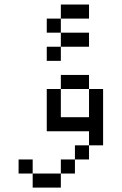

<svg xmlns="http://www.w3.org/2000/svg" viewBox="-20 -770 540 852"><path d="M375 -562.5V-625H250V-562.5H187.5V-500H250V-562.5ZM375 -687.5V-750H250V-687.5H187.5V-625H250V-687.5ZM125 0V62.5H250V0ZM125 0V-62.5H62.5V0ZM250 0H312.5V-62.5H250ZM312.5 -62.5H375V-125H312.5ZM375 -125H437.5Q437.5 -125 437.5 -375H375Q375 -375 375 -250H250Q250 -250 250 -375H187.5V-187.5H375ZM250 -375H375V-437.5H250Z"/></svg>

Font: Unifont
Style: Regular
Weight: 500
Version: Version 15.1.04